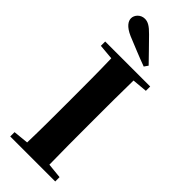

<svg xmlns="http://www.w3.org/2000/svg" viewBox="-315 -1030 1068 1068"><g transform="rotate(45 218.5 -496.5)"><path d="M307 -823C266 -866 224 -908 186 -947C152 -982 131 -993 108 -993C75 -993 51 -966 51 -940C51 -918 67 -891 120 -868C177 -845 233 -821 291 -800ZM41 -713 131 -705C134 -602 134 -499 134 -395V-351C134 -247 134 -144 131 -43L41 -34V0H395V-34L306 -43C304 -146 304 -249 304 -352V-395C304 -499 304 -603 306 -705L395 -713V-747H41Z"/></g></svg>

Font: Source Han Serif KR Heavy
Style: Regular
Weight: 900
Designer: Ryoko NISHIZUKA 西塚涼子 (kana & ideographs); Frank Grießhammer (Latin, Greek & Cyrillic); Wenlong ZHANG 张文龙 (bopomofo); San
Foundry: Adobe
Version: Version 2.001;hotconv 1.1.0;makeotfexe 2.6.0